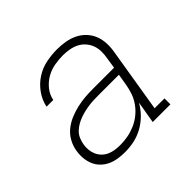

<svg xmlns="http://www.w3.org/2000/svg" viewBox="-133 -698 867 867"><g transform="rotate(-45 300.0 -265.0)"><path d="M213 8Q191 8 169 4.5Q147 1 128 -8Q109 -17 94 -32Q79 -47 71 -66.5Q63 -86 61 -108Q59 -130 63 -153Q67 -178 80 -202Q93 -226 114 -243Q135 -260 160 -270.5Q185 -281 211 -287Q237 -293 262 -295Q287 -297 313 -297H448L456 -349Q460 -370 459.5 -390.5Q459 -411 452 -429Q445 -447 432 -461.5Q419 -476 401.5 -484.5Q384 -493 364 -496.5Q344 -500 324 -500Q297 -500 269.5 -495Q242 -490 217.5 -476Q193 -462 174.5 -439Q156 -416 151 -388H108Q115 -423 136.5 -453.5Q158 -484 189 -504Q220 -524 255 -531Q290 -538 324 -538Q351 -538 377 -533.5Q403 -529 425.5 -518Q448 -507 465.5 -488.5Q483 -470 492 -446.5Q501 -423 502 -396.5Q503 -370 498 -343L448 -38H511V0H398L416 -106Q401 -79 378.5 -56.5Q356 -34 328.5 -19Q301 -4 272 2Q243 8 213 8ZM221 -30Q246 -30 270 -34.5Q294 -39 317.5 -49Q341 -59 361.5 -75.5Q382 -92 397 -113Q412 -134 420 -157.5Q428 -181 432 -205L441 -259H313Q297 -259 281.5 -258.5Q266 -258 251 -256Q236 -254 220.5 -250.5Q205 -247 189.5 -241.5Q174 -236 160 -228Q146 -220 134 -208.5Q122 -197 115.5 -182Q109 -167 106 -151Q103 -134 104.5 -117.5Q106 -101 112.5 -86Q119 -71 130.5 -59.5Q142 -48 156.5 -41.5Q171 -35 187.5 -32.5Q204 -30 221 -30Z"/></g></svg>

Font: Iosevka Curly Slab XLtExObl
Style: Regular
Weight: 200
Width: 7
Italic angle: -9°
Monospace: yes
Designer: Belleve Invis
Foundry: Belleve Invis
Version: Version 11.0.0; ttfautohint (v1.8.3)